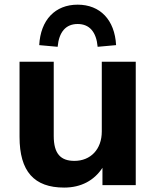

<svg xmlns="http://www.w3.org/2000/svg" viewBox="-20 -809 682 839"><path d="M260.3 10.7C334.5 10.7 391.6 -20.5 427.7 -75.7V0H573.2V-539.1H424.8V-234.4C424.8 -156.2 375.5 -106 305.2 -106C245.6 -106 214.8 -136.7 214.8 -214.8V-539.1H65.4V-210.9C65.4 -59.6 129.4 10.7 260.3 10.7ZM231.9 -604.5C237.8 -669.4 267.6 -704.1 319.3 -704.1C371.1 -704.1 400.9 -669.4 406.7 -604.5L487.3 -611.8C481.4 -722.2 417.5 -788.6 319.3 -788.6C221.2 -788.6 157.2 -722.2 151.4 -611.8Z"/></svg>

Font: Winston
Style: Bold
Weight: 700
Designer: Vernon Adams, Kim Jin-seong, David Berlow, Cristiano Sobral
Foundry: The Winston Project Authors
Version: Version 3.004